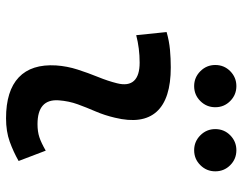

<svg xmlns="http://www.w3.org/2000/svg" viewBox="-102 -678 791 626"><g transform="rotate(90 293.0 -365.5)"><path d="M471.7 -119.6 505.4 -31.2Q475.6 -14.2 442.4 -2.2Q409.2 9.8 366.2 9.8Q276.4 9.8 232.7 -31.7Q189 -73.2 193.8 -153.3Q196.3 -189.5 207.3 -223.6Q218.3 -257.8 231.4 -290Q244.6 -322.3 252 -352.1Q261.2 -388.7 244.1 -407.2Q227.1 -425.8 184.6 -425.8Q138.2 -425.8 95.2 -414.6L85 -513.7Q113.8 -522 142.6 -524.7Q171.4 -527.3 200.2 -527.3Q303.2 -527.3 344.7 -481.2Q386.2 -435.1 364.3 -345.2Q356.4 -311.5 343.8 -282.2Q331.1 -252.9 320.6 -224.1Q310.1 -195.3 307.6 -162.1Q302.7 -92.8 385.3 -92.8Q409.7 -92.8 428 -98.9Q446.3 -105 471.7 -119.6ZM470.2 -603.5Q441.9 -603.5 421.6 -623.8Q401.4 -644 401.4 -672.4Q401.4 -701.2 421.6 -721.2Q441.9 -741.2 470.2 -741.2Q499 -741.2 519 -721.2Q539.1 -701.2 539.1 -672.4Q539.1 -644 519 -623.8Q499 -603.5 470.2 -603.5ZM261.2 -603.5Q232.9 -603.5 212.6 -623.8Q192.4 -644 192.4 -672.4Q192.4 -701.2 212.6 -721.2Q232.9 -741.2 261.2 -741.2Q289.6 -741.2 309.8 -721.2Q330.1 -701.2 330.1 -672.4Q330.1 -644 310.1 -623.8Q290 -603.5 261.2 -603.5Z"/></g></svg>

Font: Cascadia Mono Medium
Style: Italic
Weight: 500
Italic angle: -10°
Monospace: yes
Designer: Aaron Bell
Foundry: Saja Typeworks
Version: Version 2407.024